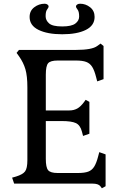

<svg xmlns="http://www.w3.org/2000/svg" viewBox="-20 -986 650 1031"><path d="M527 25 519 14Q508 0 477 0H56L45 -32L66 -38Q102 -49 114.5 -65.5Q127 -82 127 -126V-517Q127 -578 116.5 -614Q106 -650 82 -684L69 -702L82 -718H388Q474 -718 502 -739L520 -752L536 -739V-561L502 -549L496 -572Q487 -608 475 -627Q463 -646 443 -653.5Q423 -661 387 -661H290Q251 -661 238.5 -646.5Q226 -632 226 -585V-393H353Q376 -393 394.5 -403Q413 -413 432 -439L440 -450L460 -439V-268L426 -256L420 -279Q411 -314 387.5 -325Q364 -336 311 -336H226V-133Q226 -87 238.5 -72Q251 -57 290 -57H398Q434 -57 454 -64.5Q474 -72 486 -91.5Q498 -111 507 -146L513 -169L547 -157V14ZM314 -802Q235 -802 187 -825.5Q139 -849 139 -895Q139 -928 164 -947Q189 -966 220 -966Q229 -966 235 -961.5Q241 -957 241 -952Q241 -945 233 -935Q225 -925 225 -899Q225 -877 243.5 -860.5Q262 -844 314 -844Q364 -844 384.5 -859.5Q405 -875 405 -897Q405 -924 396.5 -934.5Q388 -945 388 -952Q388 -957 394 -961.5Q400 -966 410 -966Q440 -966 464 -947Q488 -928 488 -895Q488 -849 441 -825.5Q394 -802 314 -802Z"/></svg>

Font: Gabriela
Style: Regular
Weight: 400
Designer: Eduardo Rodriguez Tunni
Foundry: Eduardo Rodriguez Tunni
Version: Version 2.001;gftools[0.9.26]